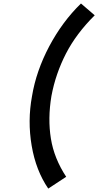

<svg xmlns="http://www.w3.org/2000/svg" viewBox="-20 -906 574 1124"><path d="M454 -885.5 534.5 -816.5Q426.5 -709.5 366 -592Q336 -533.5 314.8 -472Q293.5 -410.5 281 -343.5Q259 -211.5 278 -94.5Q296.5 21 367.5 129L262.5 198Q190 92 165.5 -52.5Q140.5 -198.5 167.5 -343.5Q191.5 -489.5 268 -634.5Q345 -779.5 454 -885.5Z"/></svg>

Font: Russisch Sans
Style: Bold Italic
Weight: 700
Italic angle: -10°
Designer: Michael Sharanda (font) & Cristiano Sobral (main changes)
Foundry: Michael Sharanda
Version: Version 2.00;September 8, 2020;FontCreator 13.0.0.2681 64-bi